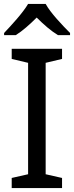

<svg xmlns="http://www.w3.org/2000/svg" viewBox="-20 -964 379 984"><path d="M214 -944H124C98 -899 38 -834 1 -795V-784H61C96 -806 132 -838 168 -874C204 -838 242 -805 277 -784H339V-795C301 -833 238 -899 214 -944ZM298 0V-52L214 -71V-642L298 -662V-714H40V-662L124 -642V-71L40 -52V0Z"/></svg>

Font: Noto Sans Mahajani
Style: Regular
Weight: 400
Designer: Monotype Design Team
Foundry: Monotype Imaging Inc.
Version: Version 2.003